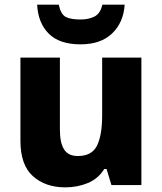

<svg xmlns="http://www.w3.org/2000/svg" viewBox="-20 -797 699 827"><path d="M589 -549V0H460L439 -69H429Q403 -27 358 -8.5Q313 10 261 10Q176 10 122 -38Q68 -86 68 -191V-549H238V-238Q238 -182 256 -153.5Q274 -125 315 -125Q376 -125 398 -170Q420 -215 420 -300V-549ZM517 -777Q512 -700 463 -653Q414 -606 327 -606Q236 -606 190 -652Q144 -698 140 -777H233Q242 -735 263.5 -724Q285 -713 327 -713Q361 -713 386.5 -725.5Q412 -738 421 -777Z"/></svg>

Font: Noto Sans Meetei Mayek ExtraBold
Style: Regular
Weight: 800
Designer: Monotype Design Team and Neelakash Kshetrimayum
Foundry: Monotype Imaging Inc.
Version: Version 2.002; ttfautohint (v1.8.4.7-5d5b)